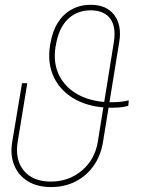

<svg xmlns="http://www.w3.org/2000/svg" viewBox="-20 -757 583 787"><path d="M507.8 -345.7 505.9 -323.2Q499 -321.3 489.3 -319.3Q479.5 -317.4 466.8 -316.4Q454.1 -315.4 438.5 -315.4Q353 -315.4 291.7 -347.9Q230.5 -380.4 201.7 -438.7Q172.9 -497.1 185.5 -574.2L186.5 -578.1Q194.8 -628.9 217.3 -664.3Q239.7 -699.7 274.2 -718.5Q308.6 -737.3 351.6 -737.3Q417 -737.3 448.5 -695.3Q480 -653.3 468.8 -585L402.3 -175.8Q393.1 -118.7 363.5 -77.1Q334 -35.6 289.3 -12.9Q244.6 9.8 189.5 9.8Q132.8 9.8 94 -14.2Q55.2 -38.1 38.1 -80.3Q21 -122.6 30.3 -176.8L70.3 -416H91.8L52.7 -176.8Q40.5 -102.5 77.6 -57.6Q114.7 -12.7 188.5 -12.7Q261.7 -12.7 315.2 -57.6Q368.7 -102.5 380.9 -175.8L446.3 -582Q457 -646 432.1 -680.2Q407.2 -714.4 351.6 -714.8Q294.4 -714.4 257.3 -677.7Q220.2 -641.1 209 -571.3L208 -567.4Q196.8 -499.5 222.7 -447.8Q248.5 -396 304.4 -366.9Q360.4 -337.9 438.5 -337.9Q449.7 -337.9 459.7 -338.6Q469.7 -339.4 478.5 -340.3Q487.3 -341.3 494.6 -342.8Q502 -344.2 507.8 -345.7Z"/></svg>

Font: Inter 28pt Thin
Style: Italic
Weight: 250
Italic angle: -9.3988°
Designer: Rasmus Andersson
Foundry: rsms
Version: Version 4.001;git-66647c0bb